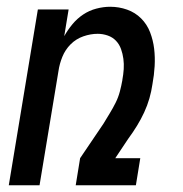

<svg xmlns="http://www.w3.org/2000/svg" viewBox="-20 -548 540 568"><path d="M6 0 92 -520H183L170 -441Q180 -459 194 -476Q208 -493 226 -505Q244 -517 265 -522.5Q286 -528 306 -528Q332 -528 356 -519.5Q380 -511 397.5 -493.5Q415 -476 424 -452.5Q433 -429 436 -404Q439 -379 437.5 -352.5Q436 -326 431 -299Q428 -278 422 -257Q416 -236 406.5 -215.5Q397 -195 385 -175.5Q373 -156 359 -137L321 -80H395L382 0H204L217 -80L286 -182Q295 -197 304.5 -212.5Q314 -228 322 -244Q330 -260 334.5 -277Q339 -294 342 -311V-312Q345 -328 346 -343.5Q347 -359 345 -374Q343 -389 338 -403Q333 -417 323 -427.5Q313 -438 298.5 -443Q284 -448 269 -448Q248 -448 226.5 -440.5Q205 -433 189 -417Q173 -401 164.5 -380Q156 -359 153 -338L97 0Z"/></svg>

Font: Iosevka Term Curly Md Obl
Style: Regular
Weight: 500
Italic angle: -9°
Designer: Belleve Invis
Foundry: Belleve Invis
Version: Version 32.3.0